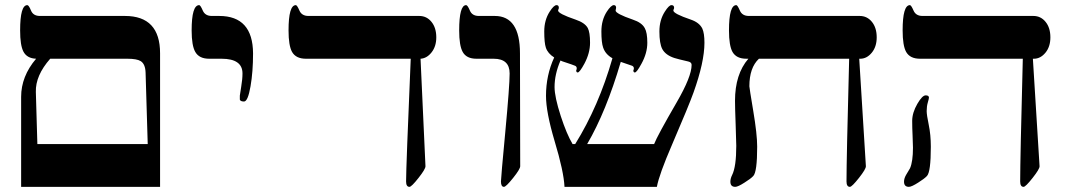

<svg xmlns="http://www.w3.org/2000/svg" viewBox="-20 -725 4144 745"><path d="M174.8 -497.1Q117.2 -431.6 119.1 -368.2L125 -166H553.2L544.9 -442.9Q543.9 -476.6 525.9 -487.8Q511.2 -497.1 474.1 -497.1ZM601.1 0H62V-349.1Q62 -428.7 120.1 -497.1Q84.5 -498.5 70.8 -524.9Q58.1 -549.3 58.1 -606.9Q58.1 -705.1 85.9 -705.1Q91.8 -705.1 100.3 -684.1Q108.9 -663.1 134.8 -663.1H464.8Q601.1 -663.1 601.1 -518.1Z M961.9 -518.1Q961.9 -446.3 952.1 -390.1Q941.9 -331.1 926.8 -331.1Q913.1 -331.1 910.6 -338.4Q910.6 -338.9 910.6 -354Q910.6 -356.9 915.8 -387.5Q920.9 -418 920.9 -439.9Q920.9 -497.1 839.8 -497.1H791.5Q752.9 -497.1 737.8 -523.4Q723.6 -547.9 723.6 -606.9Q723.6 -705.1 752.9 -705.1Q757.8 -705.1 766.8 -684.1Q775.9 -663.1 801.8 -663.1H830.6Q960.9 -663.1 961.9 -518.1Z M1672.9 -580.1Q1672.9 -544.9 1654.5 -521.7Q1636.2 -498.5 1611.8 -497.1L1630.9 -80.1Q1631.3 -69.3 1604 -34.7Q1576.7 0 1568.8 0Q1555.7 0 1555.7 -21Q1555.7 -75.7 1573.7 -497.1H1167Q1128.4 -497.1 1113.3 -523.4Q1099.6 -547.9 1099.6 -606.9Q1099.6 -705.1 1127.9 -705.1Q1132.8 -705.1 1141.8 -684.1Q1150.9 -663.1 1176.8 -663.1H1606.9Q1635.7 -663.1 1654.3 -640.1Q1672.9 -617.2 1672.9 -580.1Z M1998.5 -80.1Q1998.5 -68.8 1970.9 -34.4Q1943.4 0 1935.5 0Q1923.8 0 1923.8 -21Q1923.8 -34.2 1940.7 -213.6Q1957.5 -393.1 1957.5 -439.9Q1957.5 -497.1 1895.5 -497.1H1828.6Q1790 -497.1 1775.4 -523.4Q1761.7 -547.9 1761.7 -606.9Q1761.7 -705.1 1788.6 -705.1Q1794.4 -705.1 1803.2 -684.1Q1812 -663.1 1837.9 -663.1H1899.9Q1997.6 -663.1 1997.6 -518.1Z M2713.4 -559.1Q2713.4 -484.4 2670.9 -365.7Q2653.3 -316.4 2587.4 -163.1Q2537.6 -47.9 2528.8 0H2170.4Q2167.5 -60.1 2131.8 -178.2Q2098.6 -290 2098.6 -353Q2098.6 -433.1 2130.4 -502Q2105.5 -517.6 2098.1 -540Q2091.8 -558.6 2091.8 -603Q2091.8 -647 2112.8 -679.7Q2128.9 -705.1 2139.6 -705.1Q2148.4 -705.1 2148.4 -694.8Q2148.4 -691.9 2147 -689.2Q2145.5 -686.5 2145.5 -684.1Q2145.5 -671.9 2213.4 -648.9Q2249.5 -636.7 2260.7 -616.2Q2269.5 -599.6 2269.5 -559.1Q2269.5 -519 2247.6 -478Q2229 -443.8 2221.7 -443.8Q2215.8 -443.8 2215.8 -452.1Q2215.8 -453.6 2216.8 -454.6Q2217.8 -455.6 2217.8 -460Q2217.8 -466.8 2211.7 -469.7Q2205.6 -472.7 2162.6 -486.8Q2159.7 -487.8 2154.8 -490.2Q2131.8 -437 2131.8 -387.2Q2131.8 -349.1 2155.8 -274.9Q2178.7 -204.6 2201.7 -166H2211.9Q2303.2 -313 2356.4 -499Q2329.1 -514.2 2320.3 -540.5Q2313.5 -559.6 2313.5 -603Q2313.5 -647 2334.5 -679.7Q2351.1 -705.1 2361.8 -705.1Q2370.6 -705.1 2370.6 -694.8Q2370.6 -691.9 2369.6 -689.2Q2368.7 -686.5 2368.7 -684.1Q2368.7 -671.9 2435.5 -648.9Q2470.7 -637.2 2481.9 -615.7Q2491.7 -598.6 2491.7 -559.1Q2491.7 -519 2469.2 -478Q2450.7 -443.8 2443.4 -443.8Q2437.5 -443.8 2437.5 -452.1Q2437.5 -453.6 2438.5 -454.6Q2439.5 -455.6 2439.5 -460Q2439.5 -466.3 2433.1 -469.7Q2428.7 -471.7 2388.7 -484.9Q2332 -292 2258.3 -166H2518.1Q2530.3 -197.8 2605.5 -327.6Q2663.6 -427.7 2663.6 -473.1Q2663.6 -483.4 2650.9 -486.3Q2610.4 -495.6 2596.7 -500Q2562.5 -511.2 2549.8 -534.7Q2538.6 -556.2 2538.6 -603Q2538.6 -647 2559.6 -679.7Q2575.7 -705.1 2585.4 -705.1Q2595.7 -705.1 2595.7 -694.8Q2595.7 -691.9 2594.2 -689.2Q2592.8 -686.5 2592.8 -684.1Q2592.8 -671.9 2660.6 -648.9Q2693.4 -637.7 2705.1 -614.3Q2713.4 -596.2 2713.4 -559.1Z M3381.8 -580.1Q3381.8 -543.5 3362.5 -520.3Q3343.3 -497.1 3317.9 -497.1H3314L3339.8 -80.1Q3340.3 -69.3 3313 -34.7Q3285.6 0 3277.8 0Q3264.6 0 3264.6 -21Q3264.6 -106.9 3274.9 -497.1H2924.8Q2887.7 -462.4 2887.7 -390.1Q2887.7 -384.8 2902.8 -294.4Q2918 -204.1 2918 -155.8Q2918 -57.6 2902.8 -42Q2892.6 -31.2 2869.1 -16.6Q2843.3 0 2833 0Q2814 0 2814 -20Q2814 -32.2 2820.8 -45.9Q2836.9 -78.1 2836.9 -159.2Q2836.9 -175.3 2834.5 -241Q2832 -306.6 2832 -334Q2832 -437 2883.8 -497.1H2876Q2837.4 -497.1 2822.3 -523.4Q2808.6 -547.9 2808.6 -606.9Q2808.6 -705.1 2836.9 -705.1Q2841.8 -705.1 2850.8 -684.1Q2859.9 -663.1 2885.7 -663.1H3315.9Q3344.7 -663.1 3363.3 -640.1Q3381.8 -617.2 3381.8 -580.1Z M4055.7 -580.1Q4055.7 -543.5 4036.4 -520.3Q4017.1 -497.1 3991.7 -497.1H3987.8L4013.7 -80.1Q4014.2 -69.3 3986.8 -34.7Q3959.5 0 3951.7 0Q3938.5 0 3938.5 -21Q3938.5 -106.9 3948.7 -497.1H3549.8Q3511.2 -497.1 3496.1 -523.4Q3482.4 -547.9 3482.4 -606.9Q3482.4 -705.1 3510.7 -705.1Q3515.6 -705.1 3524.7 -684.1Q3533.7 -663.1 3559.6 -663.1H3989.7Q4018.6 -663.1 4037.1 -640.1Q4055.7 -617.2 4055.7 -580.1ZM3591.8 -155.8Q3591.8 -57.6 3576.7 -42Q3566.4 -31.2 3543 -16.6Q3517.1 0 3506.8 0Q3487.8 0 3487.8 -20Q3487.8 -32.2 3495.4 -45.7Q3502.9 -59.1 3511.2 -72.3Q3522.5 -98.6 3522.5 -151.9Q3522.5 -168.9 3521 -198.7Q3519.5 -228.5 3519.5 -255.9Q3519.5 -287.6 3539.6 -322.3Q3558.6 -355 3571.8 -355Q3584.5 -355 3584.5 -346.2Q3584.5 -342.3 3580.1 -327.4Q3575.7 -312.5 3575.7 -293.9Q3575.7 -279.3 3583.7 -240.7Q3591.8 -202.1 3591.8 -155.8Z"/></svg>

Font: Ezra SIL SR
Style: Regular
Weight: 400
Designer: Development by SIL's NRSI team. OpenType tables by Ralph Hancock ( hancock@dircon.co.uk ).
Foundry: Development by SIL's NRSI team.
Version: Version 2.51; 2007